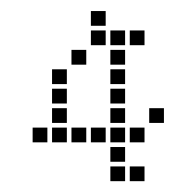

<svg xmlns="http://www.w3.org/2000/svg" viewBox="-20 -266 326 353"><path d="M182.9 4.3V31.4H210V4.3ZM182.9 -31.4V-4.3H210V-31.4ZM182.9 -67.1V-40H210V-67.1ZM182.9 -102.9V-75.7H210V-102.9ZM182.9 -138.6V-111.4H210V-138.6ZM182.9 -174.3V-147.1H210V-174.3ZM147.1 -210V-182.9H174.3V-210ZM147.1 -245.7V-218.6H174.3V-245.7ZM182.9 -210V-182.9H210V-210ZM111.4 -174.3V-147.1H138.6V-174.3ZM75.7 -138.6V-111.4H102.9V-138.6ZM75.7 -102.9V-75.7H102.9V-102.9ZM75.7 -67.1V-40H102.9V-67.1ZM75.7 -31.4V-4.3H102.9V-31.4ZM111.4 -31.4V-4.3H138.6V-31.4ZM147.1 -31.4V-4.3H174.3V-31.4ZM218.6 -31.4V-4.3H245.7V-31.4ZM254.3 -67.1V-40H281.4V-67.1ZM182.9 40V67.1H210V40ZM218.6 40V67.1H245.7V40ZM218.6 -210V-182.9H245.7V-210ZM40 -31.4V-4.3H67.1V-31.4Z"/></svg>

Font: Gossip Low Square
Style: Regular
Weight: 400
Width: 3
Designer: Deborah Khodanovich
Version: Version 1.001;Glyphs 3.3.1 (3343)